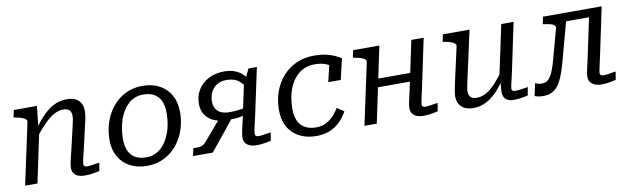

<svg xmlns="http://www.w3.org/2000/svg" viewBox="-39 -942 4406 1348"><g transform="rotate(-10 2164.0 -267.5)"><path d="M59 0H147L226 -375L221 -386L238 -537H73L62 -485L74 -483Q99 -479 117.5 -472.5Q136 -466 145.5 -458Q155 -450 153 -438ZM515 -205 549 -355Q556 -381 559.5 -404Q563 -427 563 -446Q563 -493 534 -520Q505 -547 451 -547Q397 -547 351.5 -521.5Q306 -496 265 -450Q224 -404 184 -344L199 -314Q240 -368 276.5 -405Q313 -442 347 -461Q381 -480 415 -480Q446 -480 459 -465.5Q472 -451 472 -426Q472 -413 469.5 -397Q467 -381 460 -354L427 -211Q415 -165 409 -138Q403 -111 400 -95Q397 -79 397 -65Q397 -43 408 -27.5Q419 -12 439 -4.5Q459 3 486 3Q505 3 523.5 1Q542 -1 558.5 -4.5Q575 -8 590 -11L600 -69Q589 -68 574.5 -65.5Q560 -63 543.5 -60.5Q527 -58 511 -58Q499 -58 493 -63Q487 -68 487 -78Q487 -85 490 -99.5Q493 -114 499 -139.5Q505 -165 515 -205Z M1102 -188Q1111 -211 1116 -235Q1121 -259 1123.5 -284Q1126 -309 1126 -334Q1126 -382 1110.5 -416Q1095 -450 1064 -468Q1033 -486 986 -486Q953 -486 926.5 -475.5Q900 -465 879.5 -446Q859 -427 843 -401.5Q827 -376 816 -347Q808 -324 802.5 -299.5Q797 -275 794.5 -250Q792 -225 792 -201Q792 -152 807.5 -118Q823 -84 854 -66Q885 -48 932 -48Q965 -48 991.5 -59Q1018 -70 1038.5 -88.5Q1059 -107 1075 -132.5Q1091 -158 1102 -188ZM698 -212Q698 -267 711.5 -317Q725 -367 750.5 -409Q776 -451 812 -482Q848 -513 893 -530Q938 -547 991 -547Q1060 -547 1111.5 -519.5Q1163 -492 1191.5 -441Q1220 -390 1220 -321Q1220 -266 1206.5 -216.5Q1193 -167 1167.5 -125Q1142 -83 1106 -52.5Q1070 -22 1025 -5Q980 12 927 12Q858 12 806.5 -15.5Q755 -43 726.5 -93.5Q698 -144 698 -212Z M1498 -245 1583 -230 1397 0H1255L1268 -54H1292Q1309 -54 1321 -57Q1333 -60 1342 -66Q1351 -72 1360 -83ZM1759 -404 1725 -356Q1715 -397 1697 -426Q1679 -455 1650 -470Q1621 -485 1579 -485Q1546 -485 1522.5 -474Q1499 -463 1483.5 -444.5Q1468 -426 1460.5 -402.5Q1453 -379 1453 -354Q1453 -323 1466 -301.5Q1479 -280 1503 -269.5Q1527 -259 1561 -259Q1593 -259 1619 -261.5Q1645 -264 1684 -273L1674 -225Q1651 -217 1628 -212.5Q1605 -208 1581.5 -207.5Q1558 -207 1533 -207Q1486 -207 1446.5 -223Q1407 -239 1383.5 -272Q1360 -305 1360 -354Q1360 -408 1386 -451.5Q1412 -495 1460 -521Q1508 -547 1574 -547Q1615 -547 1645.5 -536Q1676 -525 1698.5 -505.5Q1721 -486 1735.5 -460.5Q1750 -435 1759 -404ZM1735 -205Q1728 -175 1723 -153.5Q1718 -132 1715 -117Q1712 -102 1710.5 -92.5Q1709 -83 1709 -78Q1709 -68 1715 -63Q1721 -58 1733 -58Q1749 -58 1765.5 -60.5Q1782 -63 1796.5 -65.5Q1811 -68 1822 -69L1812 -11Q1797 -8 1780.5 -4.5Q1764 -1 1746.5 1Q1729 3 1709 3Q1669 3 1644.5 -15Q1620 -33 1620 -66Q1620 -76 1621.5 -86.5Q1623 -97 1626 -112Q1629 -127 1634 -149Q1639 -171 1646 -202L1699 -452L1708 -458L1746 -538H1806Z M2143 -48Q2186 -48 2217 -65Q2248 -82 2271 -107.5Q2294 -133 2308 -158L2357 -125Q2332 -79 2298 -48Q2264 -17 2223 -2.5Q2182 12 2136 12Q2086 12 2043.5 -2.5Q2001 -17 1970 -46Q1939 -75 1922.5 -117Q1906 -159 1906 -214Q1906 -282 1927.5 -342.5Q1949 -403 1989.5 -449Q2030 -495 2086.5 -521Q2143 -547 2214 -547Q2259 -547 2295 -539.5Q2331 -532 2358.5 -519.5Q2386 -507 2405 -494L2370 -346H2281L2312 -477Q2324 -475 2333 -469Q2342 -463 2347.5 -455Q2353 -447 2354.5 -438Q2356 -429 2353 -421Q2341 -439 2321.5 -454Q2302 -469 2273.5 -477.5Q2245 -486 2208 -486Q2165 -486 2131 -470.5Q2097 -455 2072 -427Q2047 -399 2031 -363.5Q2015 -328 2007.5 -287Q2000 -246 2000 -205Q2000 -153 2016.5 -118Q2033 -83 2065.5 -65.5Q2098 -48 2143 -48Z M2576 -250H2888L2901 -310H2588ZM2478 0H2566L2679 -537H2492L2481 -485L2495 -482Q2522 -478 2540 -471.5Q2558 -465 2566 -457Q2574 -449 2572 -438ZM2899 -78Q2899 -85 2902 -99.5Q2905 -114 2910.5 -139.5Q2916 -165 2925 -205L2995 -537H2907L2836 -202Q2827 -161 2821 -135Q2815 -109 2812.5 -93.5Q2810 -78 2810 -66Q2810 -44 2821 -28.5Q2832 -13 2852.5 -5Q2873 3 2899 3Q2919 3 2936.5 1Q2954 -1 2970.5 -4.5Q2987 -8 3002 -11L3012 -69Q3001 -68 2986.5 -65.5Q2972 -63 2955.5 -60.5Q2939 -58 2923 -58Q2911 -58 2905 -63Q2899 -68 2899 -78Z M3244 -183Q3239 -157 3235.5 -140.5Q3232 -124 3232 -111Q3232 -95 3238 -82.5Q3244 -70 3256.5 -63.5Q3269 -57 3290 -57Q3325 -57 3358.5 -76Q3392 -95 3427 -133Q3462 -171 3501 -226L3515 -196Q3479 -135 3439 -88.5Q3399 -42 3353.5 -16Q3308 10 3254 10Q3200 10 3170.5 -17.5Q3141 -45 3141 -91Q3141 -110 3145.5 -132.5Q3150 -155 3155 -181L3212 -437Q3215 -449 3205.5 -457.5Q3196 -466 3177.5 -472.5Q3159 -479 3133 -483L3121 -485L3132 -537H3322ZM3566 -205Q3558 -165 3551.5 -139.5Q3545 -114 3542 -99.5Q3539 -85 3539 -78Q3539 -68 3545 -63Q3551 -58 3563 -58Q3588 -58 3612.5 -62.5Q3637 -67 3655 -69L3644 -11Q3630 -8 3613 -4.5Q3596 -1 3578.5 1Q3561 3 3541 3Q3507 3 3487 -14.5Q3467 -32 3467 -65Q3467 -73 3468 -86.5Q3469 -100 3471 -118Q3473 -136 3475 -157L3466 -152L3548 -537H3636Z M3867 -241Q3854 -190 3839.5 -153Q3825 -116 3806 -96Q3787 -76 3757 -76Q3737 -76 3725.5 -80.5Q3714 -85 3710 -87L3691 1Q3698 5 3714 8.5Q3730 12 3754 12Q3792 12 3819.5 -4Q3847 -20 3867 -51.5Q3887 -83 3903 -130Q3919 -177 3935 -238L4016 -537H3846L3835 -485L3849 -483Q3873 -480 3890.5 -475Q3908 -470 3916.5 -462Q3925 -454 3922 -443ZM3969 -477H4181L4195 -537H3981ZM4168 -78Q4168 -85 4171 -99.5Q4174 -114 4179.5 -139.5Q4185 -165 4194 -205L4264 -537H4176L4105 -202Q4096 -161 4090 -135Q4084 -109 4081.5 -93.5Q4079 -78 4079 -66Q4079 -33 4103.5 -15Q4128 3 4168 3Q4188 3 4205.5 1Q4223 -1 4239.5 -4.5Q4256 -8 4271 -11L4281 -69Q4270 -68 4255.5 -65.5Q4241 -63 4224.5 -60.5Q4208 -58 4192 -58Q4180 -58 4174 -63Q4168 -68 4168 -78Z"/></g></svg>

Font: Roboto Serif
Style: Italic
Weight: 400
Italic angle: -10°
Designer: Greg Gazdowicz
Foundry: Commercial Type
Version: Version 1.008